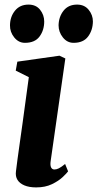

<svg xmlns="http://www.w3.org/2000/svg" viewBox="-20 -806 424 836"><path d="M137.5 10Q107 10 86.2 1.2Q65.5 -7.5 56 -23Q46.5 -38.5 49.5 -60Q52 -81.5 56.2 -112.5Q60.5 -143.5 66 -182.8Q71.5 -222 78 -268Q84.5 -314 91.2 -365Q98 -416 105.5 -470L48.5 -498.5L55.5 -537.5L239 -563.5L264.5 -551.5L200.5 -104Q198 -86 202.5 -77Q207 -68 217 -68Q226 -68 236.5 -73.2Q247 -78.5 263.5 -92L276.5 -60Q270.5 -51.5 252.8 -34.8Q235 -18 206 -4Q177 10 137.5 10ZM88.5 -619.5Q61 -619.5 42 -643Q23 -666.5 23.5 -696Q24 -733.5 45.5 -759.8Q67 -786 104 -786Q137 -786 154.8 -763.2Q172.5 -740.5 172.5 -712.5Q172.5 -674.5 152.2 -647Q132 -619.5 88.5 -619.5ZM300.5 -619.5Q272.5 -619.5 253.8 -643Q235 -666.5 235 -696Q236 -733.5 257 -759.8Q278 -786 315.5 -786Q348 -786 366.2 -763.2Q384.5 -740.5 384.5 -712.5Q384 -674.5 363.5 -647Q343 -619.5 300.5 -619.5Z"/></svg>

Font: Merriweather 28pt ExtraBold
Style: Italic
Weight: 800
Italic angle: -7.8°
Version: Version 2.101